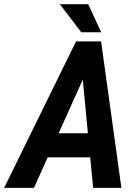

<svg xmlns="http://www.w3.org/2000/svg" viewBox="-60 -912 667 932"><path d="M377.9 -148.4H171.4L105 0H-40L309.1 -710.9H430.7L529.3 0H392.1ZM224.6 -265.1H366.7L341.8 -525.4ZM431.2 -755.4H334.5L230.5 -891.6H368.2Z"/></svg>

Font: Roboto Mono
Style: Bold Italic
Weight: 700
Designer: Google
Version: Version 2.000985; 2015; ttfautohint (v1.3)